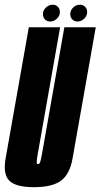

<svg xmlns="http://www.w3.org/2000/svg" viewBox="-45 -791 427 816"><path d="M99.5 4.5Q21.5 4.5 -5.8 -23.5Q-33 -51.5 -21 -118.5L77.5 -675H210.5L115.5 -137Q111 -112.5 111 -103Q110.5 -96 113.5 -94.5Q115 -93.5 116.5 -93.5Q123 -93.5 126 -103Q129 -112.5 133.5 -137L228.5 -675H362L263.5 -118.5Q252 -51.5 214.8 -23.5Q177.5 4.5 99.5 4.5ZM168.5 -699.5Q155 -699.5 146.2 -708.5Q137.5 -717.5 137.5 -731Q137.5 -747 150.2 -759Q163 -771 179 -771Q192.5 -771 201 -762Q209.5 -753 209.5 -740Q209.5 -723.5 196.8 -711.5Q184 -699.5 168.5 -699.5ZM284.5 -699.5Q271 -699.5 262.2 -708.5Q253.5 -717.5 253.5 -731Q253.5 -747 266 -759Q278.5 -771 295 -771Q308 -771 316.8 -762Q325.5 -753 325.5 -740Q325.5 -723.5 312.8 -711.5Q300 -699.5 284.5 -699.5Z"/></svg>

Font: Anybody UltraCondensed Regular
Style: Bold Italic
Weight: 700
Width: 1
Italic angle: -10°
Designer: Tyler Finck
Foundry: Etcetera Type Company
Version: Version 1.010; ttfautohint (v1.8.3) -l 8 -r 50 -G 200 -x 14 